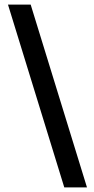

<svg xmlns="http://www.w3.org/2000/svg" viewBox="-20 -747 406 829"><path d="M257.5 62 14.5 -727H112.5L355.5 62Z"/></svg>

Font: Expletus Sans Medium
Style: Regular
Weight: 500
Version: Version 7.500